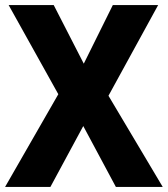

<svg xmlns="http://www.w3.org/2000/svg" viewBox="-20 -734 660 754"><path d="M619 0 406 -358 601 -714H423L309 -484L191 -714H14L209 -364L0 0H178L307 -239L435 0Z"/></svg>

Font: Noto Sans Arabic UI SmCn XBd
Style: Regular
Weight: 800
Width: 4
Designer: Monotype Design Team, Nadine Chahine and Nizar Qandah
Foundry: Monotype Imaging Inc.
Version: Version 2.010